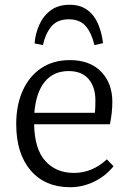

<svg xmlns="http://www.w3.org/2000/svg" viewBox="-20 -771 536 805"><path d="M274 14Q169 14 108.5 -56.5Q48 -127 48 -251Q48 -330 75 -390.5Q102 -451 152.5 -485Q203 -519 273 -519Q357 -519 404 -470.5Q451 -422 451 -344Q451 -300 441 -250H123Q125 -146 170 -96Q215 -46 290 -46Q367 -46 428 -103L456 -74Q422 -32 374 -9Q326 14 274 14ZM124 -298H378Q379 -310 379.5 -322.5Q380 -335 380 -350Q380 -406 351.5 -439.5Q323 -473 268 -473Q204 -473 167.5 -428Q131 -383 124 -298ZM272 -751Q317 -751 346.5 -729Q376 -707 391.5 -670Q407 -633 412 -590L376 -582Q363 -635 338.5 -662.5Q314 -690 268 -690Q220 -690 195 -659.5Q170 -629 160 -582L125 -589Q128 -629 144.5 -666.5Q161 -704 192.5 -727.5Q224 -751 272 -751Z"/></svg>

Font: Literata 12pt Light
Style: Regular
Weight: 300
Designer: Latin by Veronika Burian and Jose Scaglione. Greek by Irene Vlachou. Cyrillic by Vera Evstafieva.
Foundry: TypeTogether
Version: Version 3.002